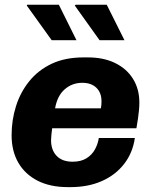

<svg xmlns="http://www.w3.org/2000/svg" viewBox="-20 -756 624 786"><path d="M257 10Q185.5 10 134 -16.2Q82.5 -42.5 55 -90Q27.5 -137.5 27.5 -202.5Q27.5 -264.5 45.5 -321.5Q63.5 -378.5 99.8 -423.5Q136 -468.5 191.2 -494.8Q246.5 -521 321.5 -521H340Q404 -521 451.2 -498Q498.5 -475 524.5 -433.2Q550.5 -391.5 550.5 -336Q550.5 -321 549 -305.2Q547.5 -289.5 545 -271.5Q542.5 -253.5 538.5 -231H193.5Q192 -218.5 190.5 -205Q189 -191.5 189 -182Q189 -142 211.8 -118Q234.5 -94 277.5 -94Q311.5 -94 334 -108Q356.5 -122 368.8 -144.5Q381 -167 384.5 -191H532Q523.5 -130.5 488.2 -85Q453 -39.5 397 -14.8Q341 10 269.5 10ZM205.5 -312.5H393Q394.5 -320.5 395 -327Q395.5 -333.5 395.5 -341.5Q395.5 -376.5 374.5 -396.8Q353.5 -417 317 -417Q275.5 -417 245 -390.5Q214.5 -364 205.5 -312.5ZM387.5 -591.5 286 -733.5 290 -736.5H417L489.5 -591.5ZM191.5 -591.5 89.5 -733.5 91.5 -736.5H221L293 -591.5Z"/></svg>

Font: Chivo Medium
Style: Italic
Weight: 500
Italic angle: -8.05°
Designer: Hector Gatti
Foundry: Omnibus-Type
Version: Version 2.002